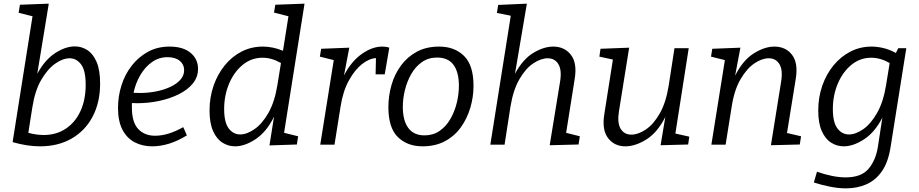

<svg xmlns="http://www.w3.org/2000/svg" viewBox="-20 -792 5028 1051"><path d="M49 -14 158 -703 82 -722 89 -766 247 -772 184 -388Q225 -464 281.5 -501Q338 -538 390 -538Q427 -538 458.5 -517.5Q490 -497 509 -452.5Q528 -408 528 -335Q528 -231 487 -153.5Q446 -76 372 -33.5Q298 9 199 9Q129 9 49 -14ZM157 -204 135 -65Q179 -53 219 -53Q288 -53 340 -87.5Q392 -122 420.5 -184Q449 -246 449 -328Q449 -407 423.5 -440Q398 -473 361 -473Q324 -473 282 -443.5Q240 -414 205.5 -354.5Q171 -295 157 -204Z M813 9Q760 9 717.5 -13Q675 -35 650.5 -81.5Q626 -128 626 -202Q626 -265 645 -325Q664 -385 701 -432.5Q738 -480 790 -508.5Q842 -537 908 -537Q982 -537 1023 -503Q1064 -469 1064 -415Q1064 -370 1035.5 -335Q1007 -300 958.5 -276Q910 -252 851 -239.5Q792 -227 730 -227Q714 -227 702 -228Q702 -216 702 -203Q702 -123 736.5 -86Q771 -49 829 -49Q900 -49 983 -96L1003 -51Q906 9 813 9ZM897 -479Q849 -479 811 -451.5Q773 -424 747.5 -380Q722 -336 711 -284Q728 -283 747 -283Q789 -283 831.5 -291Q874 -299 909.5 -315Q945 -331 966.5 -354.5Q988 -378 988 -408Q988 -439 964 -459Q940 -479 897 -479Z M1267 9Q1229 9 1197 -11.5Q1165 -32 1146 -75.5Q1127 -119 1127 -187Q1127 -259 1149 -322.5Q1171 -386 1210.5 -434.5Q1250 -483 1303 -510Q1356 -537 1419 -537Q1445 -537 1472.5 -531.5Q1500 -526 1529 -514L1559 -703L1480 -723L1487 -766L1647 -772L1535 -65L1612 -46L1605 -1L1455 4L1480 -153Q1439 -70 1379.5 -30.5Q1320 9 1267 9ZM1295 -56Q1331 -56 1373 -85Q1415 -114 1449 -173.5Q1483 -233 1498 -324L1518 -447Q1467 -476 1417 -476Q1356 -476 1308.5 -437Q1261 -398 1234 -334Q1207 -270 1207 -195Q1207 -122 1232 -89Q1257 -56 1295 -56Z M1733 0 1807 -463 1731 -482 1738 -525 1892 -531 1863 -379Q1902 -455 1959.5 -496Q2017 -537 2072 -537Q2094 -537 2111 -531L2086 -385H2036L2038 -474Q2001 -472 1961.5 -441Q1922 -410 1889.5 -351Q1857 -292 1844 -207L1811 0Z M2384 -537Q2468 -537 2520 -486Q2572 -435 2572 -322Q2572 -261 2554.5 -202Q2537 -143 2502.5 -95Q2468 -47 2415.5 -19Q2363 9 2293 9Q2210 9 2158 -41.5Q2106 -92 2106 -206Q2106 -267 2123 -326.5Q2140 -386 2175 -433.5Q2210 -481 2262 -509Q2314 -537 2384 -537ZM2373 -477Q2325 -477 2289.5 -452Q2254 -427 2231 -386.5Q2208 -346 2196.5 -299Q2185 -252 2185 -207Q2185 -132 2215 -91.5Q2245 -51 2304 -51Q2351 -51 2386.5 -75.5Q2422 -100 2445.5 -141Q2469 -182 2480.5 -229.5Q2492 -277 2492 -322Q2492 -397 2462.5 -437Q2433 -477 2373 -477Z M2989 3 3046 -346Q3056 -409 3036.5 -441Q3017 -473 2978 -473Q2941 -473 2899 -445Q2857 -417 2823 -358Q2789 -299 2774 -207L2742 0H2664L2776 -706L2700 -721L2707 -765L2864 -772L2799 -388Q2842 -468 2899.5 -502.5Q2957 -537 3008 -537Q3070 -537 3105 -492Q3140 -447 3126 -361L3079 -65L3154 -46L3147 -1Z M3406 9Q3344 10 3309 -35.5Q3274 -81 3288 -167L3335 -466L3261 -482L3267 -525L3424 -531L3368 -182Q3358 -119 3377.5 -87Q3397 -55 3436 -55Q3473 -55 3515 -83Q3557 -111 3591 -170Q3625 -229 3640 -321L3672 -528H3750L3677 -61L3753 -44L3747 -1L3596 3L3622 -152Q3579 -67 3519.5 -29.5Q3460 8 3406 9Z M4200 3 4256 -346Q4266 -409 4246.5 -441Q4227 -473 4188 -473Q4151 -473 4109.5 -445Q4068 -417 4033.5 -358Q3999 -299 3985 -207L3952 0H3874L3948 -463L3872 -482L3879 -525L4033 -531L4004 -378Q4047 -463 4106.5 -500Q4166 -537 4218 -537Q4281 -537 4315.5 -492Q4350 -447 4336 -361L4288 -64L4365 -46L4358 -1Z M4611 239Q4569 239 4524 230Q4479 221 4435 207L4452 148Q4541 179 4609 179Q4694 179 4733.5 133Q4773 87 4785 15L4810 -148Q4769 -68 4710 -29.5Q4651 9 4599 9Q4561 9 4529 -11.5Q4497 -32 4478 -75.5Q4459 -119 4459 -187Q4459 -259 4481 -322.5Q4503 -386 4542.5 -434Q4582 -482 4635 -509.5Q4688 -537 4751 -537Q4782 -537 4815.5 -529Q4849 -521 4884 -502L4897 -528H4941L4855 13Q4842 96 4807.5 145.5Q4773 195 4722.5 217Q4672 239 4611 239ZM4627 -56Q4664 -56 4705.5 -85Q4747 -114 4781 -173.5Q4815 -233 4830 -324L4850 -447Q4799 -476 4749 -476Q4688 -476 4640.5 -437Q4593 -398 4566 -334Q4539 -270 4539 -195Q4539 -122 4564 -89Q4589 -56 4627 -56Z"/></svg>

Font: Bitter
Style: Italic
Weight: 400
Italic angle: -9°
Designer: Sol Matas, and Bitter project Authors
Foundry: Sol Matas
Version: Version 2.001